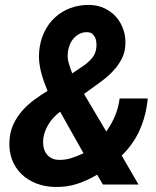

<svg xmlns="http://www.w3.org/2000/svg" viewBox="-20 -741 627 771"><path d="M18.1 -177.7Q20.5 -213.4 33.9 -242.2Q47.4 -271 68.4 -295.2Q89.4 -319.3 116 -339.1Q142.6 -358.9 170.9 -376Q163.1 -395 156.2 -414.3Q149.4 -433.6 144.5 -453.1Q139.6 -472.7 137.5 -492.7Q135.3 -512.7 137.2 -533.7Q140.6 -575.2 157 -610.4Q173.3 -645.5 200.2 -670.4Q227.1 -695.3 262.9 -708.7Q298.8 -722.2 341.3 -721.2Q374 -720.2 401.1 -707Q428.2 -693.8 447 -672.1Q465.8 -650.4 475.6 -621.6Q485.4 -592.8 483.4 -560.5Q481.9 -532.7 471.2 -509.8Q460.4 -486.8 444.3 -467.3Q428.2 -447.8 408 -430.9Q387.7 -414.1 366.7 -399.4L317.4 -363.8L406.7 -212.9Q428.7 -243.7 442.1 -276.1Q455.6 -308.6 460.4 -345.7H573.2Q567.4 -279.3 542 -221.2Q516.6 -163.1 468.8 -116.2L536.1 0H393.1L370.1 -39.6Q331.1 -16.1 289.8 -2.7Q248.5 10.7 202.1 9.8Q161.1 9.3 126.2 -4.2Q91.3 -17.6 66.2 -42Q41 -66.4 28.1 -100.8Q15.1 -135.3 18.1 -177.7ZM214.8 -99.1Q241.7 -98.1 266.6 -106.2Q291.5 -114.3 315.4 -125.5L221.7 -292L216.3 -288.6Q204.6 -279.3 194.1 -267.6Q183.6 -255.9 175.3 -242.7Q167 -229.5 161.4 -214.8Q155.8 -200.2 153.8 -185.1Q151.9 -168.9 154.3 -153.6Q156.7 -138.2 164.3 -126.5Q171.9 -114.7 184.3 -107.2Q196.8 -99.6 214.8 -99.1ZM252.9 -534.2Q249.5 -510.7 255.6 -489Q261.7 -467.3 270 -446.3L319.8 -480Q338.9 -494.1 352.1 -511Q365.2 -527.8 367.2 -552.7Q367.7 -562 366.7 -572.3Q365.7 -582.5 361.6 -591.1Q357.4 -599.6 350.1 -605.5Q342.8 -611.3 331.1 -611.8Q314.5 -612.3 301 -606Q287.6 -599.6 277.3 -588.6Q267.1 -577.6 261 -563.2Q254.9 -548.8 252.9 -534.2Z"/></svg>

Font: TypoPRO Roboto Mono
Style: Bold Italic
Weight: 700
Designer: Google
Version: Version 2.000986; 2015; ttfautohint (v1.3)